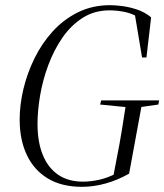

<svg xmlns="http://www.w3.org/2000/svg" viewBox="-20 -706 635 742"><path d="M56 -244Q56 -301 70.5 -362Q85 -423 113.5 -481Q142 -539 184 -585Q226 -631 281.5 -658.5Q337 -686 406 -686Q425 -686 452.5 -682.5Q480 -679 510 -669Q540 -659 564 -639L546 -484H529L501 -651L519 -637Q491 -654 461.5 -660Q432 -666 403 -666Q345 -666 299.5 -637Q254 -608 221 -560Q188 -512 166.5 -454Q145 -396 135 -337Q125 -278 125 -227Q125 -157 145.5 -107Q166 -57 205 -30.5Q244 -4 301 -4Q329 -4 362 -11Q395 -18 432 -37L417 -20L430 -88Q443 -153 452 -209.5Q461 -266 469 -318H531L479 -35Q435 -10 388.5 3Q342 16 297 16Q218 16 164.5 -16.5Q111 -49 83.5 -107.5Q56 -166 56 -244ZM367 -302 371 -318H595L592 -302L508 -290H488Z"/></svg>

Font: Source Serif 4 60pt
Style: Italic
Weight: 400
Italic angle: -12°
Version: Version 4.004;hotconv 1.0.116;makeotfexe 2.5.65601